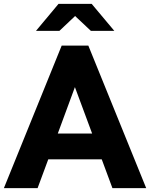

<svg xmlns="http://www.w3.org/2000/svg" viewBox="-22 -965 770 985"><path d="M294.4 -731H431.2L728 0H554.7L500 -147.5H225.6L170.9 0H-2ZM450.7 -279.8 362.3 -518.1 274.4 -279.8ZM278.3 -945.3H448.2L564.5 -806.6H444.3L363.3 -882.8L282.7 -806.6H162.6Z"/></svg>

Font: Glacial Indifference
Style: Bold
Weight: 700
Designer: Alfredo Marco Pradil
Foundry: Alfredo Marco Pradil
Version: Version 1.312